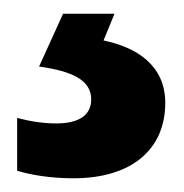

<svg xmlns="http://www.w3.org/2000/svg" viewBox="-20 -20 268 280"><path d="M221 130C221 75 179 49 131 39L147 0H72L37 77C86 84 113 97 113 125C113 148 95 160 62 160C43 160 24 157 5 152V229C25 235 53 240 87 240C172 240 221 198 221 130Z"/></svg>

Font: Noto Sans Thai Looped SemiCondensed
Style: Bold
Weight: 700
Width: 4
Designer: Sasikarn Vongin, Ben Mitchell
Foundry: The Fontpad Ltd
Version: Version 1.001